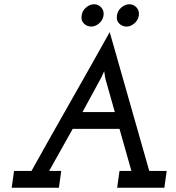

<svg xmlns="http://www.w3.org/2000/svg" viewBox="-20 -883 828 903"><path d="M530 -810Q526 -787 540.5 -772.5Q555 -758 575 -758Q594 -758 611.5 -772.5Q629 -787 633 -810Q636 -833 622 -848Q608 -863 589 -863Q569 -863 551 -848Q533 -833 530 -810ZM364 -810Q360 -787 374.5 -772.5Q389 -758 409 -758Q428 -758 445.5 -772.5Q463 -787 467 -810Q470 -833 456 -848Q442 -863 423 -863Q403 -863 385 -848Q367 -833 364 -810ZM46 -79 35 0H257L268 -79H211L322 -277H542Q556 -227 570 -178Q584 -129 598 -79H542L531 0H753L764 -79H682Q635 -244 589 -405.5Q543 -567 496 -732Q404 -567 312 -405.5Q220 -244 128 -79ZM368 -356Q386 -388 410 -433Q434 -478 449 -505Q454 -514 456 -517.5Q458 -521 470 -548L475 -515L520 -356Z"/></svg>

Font: Josefin Slab Thin
Style: Italic
Weight: 100
Italic angle: -12°
Designer: Santiago Orozco
Foundry: Typemade
Version: Version 2.000